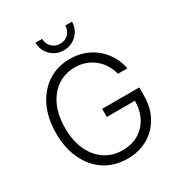

<svg xmlns="http://www.w3.org/2000/svg" viewBox="-215 -1086 1164 1243"><g transform="rotate(-30 366.5 -464.5)"><path d="M377 9.8Q281.2 9.8 209.5 -36.6Q137.7 -83 97.2 -167Q56.6 -251 56.6 -363.3Q56.6 -476.6 97.2 -560.5Q137.7 -644.5 209 -690.9Q280.3 -737.3 373.5 -737.3Q433.1 -737.3 482.9 -718.5Q532.7 -699.7 570.8 -666.5Q608.9 -633.3 633.3 -590.1Q657.7 -546.9 666.5 -498H596.2Q587.4 -534.2 568.4 -565.9Q549.3 -597.7 520.8 -621.8Q492.2 -646 455.3 -659.9Q418.5 -673.8 373.5 -673.8Q301.3 -673.8 244.9 -636.2Q188.5 -598.6 156.2 -529.1Q124 -459.5 124 -363.3Q124 -268.6 156.2 -199Q188.5 -129.4 245.4 -91.6Q302.2 -53.7 377 -53.7Q444.3 -53.7 495.4 -83.5Q546.4 -113.3 575.2 -167.7Q604 -222.2 604 -296.4L626 -292H394V-352.5H671.4V-293Q671.4 -201.7 633.5 -133.8Q595.7 -65.9 529.3 -28.1Q462.9 9.8 377 9.8ZM370.6 -804.2Q332.5 -804.2 301.5 -822.3Q270.5 -840.3 252.4 -870.8Q234.4 -901.4 234.4 -939H284.2Q284.2 -901.9 309.1 -877.4Q334 -853 370.6 -853Q407.7 -853 432.4 -877.4Q457 -901.9 457 -939H507.3Q507.3 -901.4 489 -871.1Q470.7 -840.8 439.9 -822.5Q409.2 -804.2 370.6 -804.2Z"/></g></svg>

Font: Inter 20pt Light
Style: Regular
Weight: 300
Version: Version 4.001;git-66647c0bb